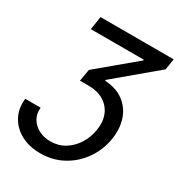

<svg xmlns="http://www.w3.org/2000/svg" viewBox="-214 -865 1117 1205"><g transform="rotate(30 345.0 -262.0)"><path d="M6.7 -46.9H118.3Q113.6 -1.8 133.7 32.5Q153.8 66.8 191.2 86.3Q228.7 105.8 275.9 105.8Q333.5 105.8 379.3 77.6Q425.1 49.4 454.9 2Q484.7 -45.5 493.6 -103Q504.3 -166.5 484.2 -214.7Q464.1 -262.8 419.2 -290Q374.3 -317.1 309.3 -317.1H247.2L261.7 -403.4L527.7 -625.7L529.1 -631.4H144.2L159.8 -727.3H689.6L677.2 -647.7L385.7 -403.1L384.2 -396Q466.3 -391.3 519.9 -351.4Q573.5 -311.4 595.5 -246.3Q617.5 -181.1 604.4 -100.5Q590.2 -14.6 542.1 54Q494 122.5 420.8 162.5Q347.7 202.4 257.8 202.4Q178.6 202.4 118.8 170.5Q58.9 138.5 28.6 82.2Q-1.8 25.9 6.7 -46.9Z"/></g></svg>

Font: Inter UI Medium
Style: Italic
Weight: 500
Italic angle: 9.39999°
Designer: Rasmus Andersson
Foundry: rsms
Version: 3.2;8d6f07862